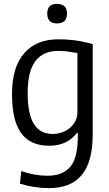

<svg xmlns="http://www.w3.org/2000/svg" viewBox="-20 -752 564 992"><path d="M232 220Q194 220 156 214Q118 208 83 197L90 132Q160 156 225 156Q302 156 341.5 111.5Q381 67 382 -40V-66H378Q328 1 234 1Q137 1 89.5 -64Q42 -129 42 -266Q42 -405 105 -477Q168 -549 282 -549Q326 -549 368 -543.5Q410 -538 459 -524V-60Q459 16 444 69Q429 122 399.5 155.5Q370 189 328 204.5Q286 220 232 220ZM252 -60Q277 -60 300 -68Q323 -76 341 -91Q359 -106 369.5 -127Q380 -148 380 -175V-478Q352 -483 329 -486Q306 -489 281 -489Q203 -489 163 -436.5Q123 -384 123 -272Q123 -163 155 -111.5Q187 -60 252 -60ZM275 -631Q224 -631 224 -682Q224 -732 275 -732Q299 -732 312.5 -720Q326 -708 326 -682Q326 -655 312.5 -643Q299 -631 275 -631Z"/></svg>

Font: Encode Sans Condensed
Style: Regular
Weight: 400
Designer: Pablo Impallari, Andres Torresi
Foundry: Pablo Impallari, Andres Torresi
Version: Version 1.000; ttfautohint (v1.00) -l 8 -r 50 -G 200 -x 14 -